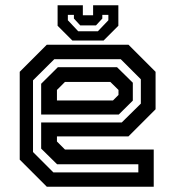

<svg xmlns="http://www.w3.org/2000/svg" viewBox="-20 -710 666 730"><path d="M468.5 -540 571.5 -437V-294.5L468.5 -191.5H196.5V-172L227 -141.5H564.5V0H158L55 -103V-437L158 -540ZM425 -454.5 485 -395.5V-327.5L431.5 -274.5H136.5V-391.5L200 -454.5ZM439 -485H186.5L105.5 -404.5V-132L183 -54.5H506V-85.5H197L136.5 -145V-244.5H443L515.5 -316V-408.5ZM399.5 -398.5H227L196.5 -368V-328H409.5L430.5 -349V-368ZM255 -556 199 -612V-690H295V-652H334V-690H430V-612L374 -556ZM277.5 -591H352L392 -633V-653.5H369V-639.5L345 -613.5H285L261 -639.5V-653.5H238V-633Z"/></svg>

Font: Tourney SemiBold
Style: Regular
Weight: 600
Version: Version 1.015